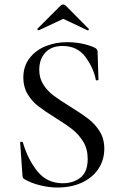

<svg xmlns="http://www.w3.org/2000/svg" viewBox="-20 -824 539 856"><path d="M294 -348Q344 -317 373.5 -294.5Q403 -272 424 -239Q445 -206 445 -161Q445 -112 419.5 -72.5Q394 -33 346.5 -10.5Q299 12 236 12Q198 12 158 2Q118 -8 89 -25Q80 -30 80 -44L70 -187Q69 -191 74.5 -192Q80 -193 82 -189Q104 -113 147 -60Q190 -7 260 -7Q307 -7 339 -32.5Q371 -58 371 -115Q371 -160 351 -192.5Q331 -225 303 -247Q275 -269 225 -300Q177 -330 149.5 -351.5Q122 -373 103 -404.5Q84 -436 84 -478Q84 -529 112 -565Q140 -601 184.5 -618.5Q229 -636 278 -636Q345 -636 399 -613Q415 -606 415 -595L419 -470Q419 -466 413.5 -465.5Q408 -465 407 -469Q397 -521 361 -570Q325 -619 259 -619Q209 -619 182 -589.5Q155 -560 155 -513Q155 -475 173.5 -446.5Q192 -418 219.5 -397.5Q247 -377 294 -348ZM250 -799Q255 -804 262 -804Q268 -804 273 -799L375 -696Q378 -694 375 -690.5Q372 -687 370 -689L262 -740L153 -689Q151 -688 148 -691Q145 -694 147 -696Z"/></svg>

Font: Cormorant SC Medium
Style: Regular
Weight: 500
Designer: Christian Thalmann (Catharsis Fonts)
Version: Version 3.000